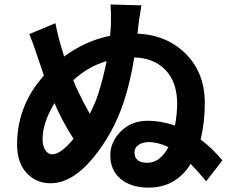

<svg xmlns="http://www.w3.org/2000/svg" viewBox="-20 -815 1040 861"><path d="M640.6 -85Q697.3 -85 735.4 -155.3Q688.5 -177.7 647.5 -177.7Q618.2 -177.7 600.6 -164.6Q583 -151.4 583 -131.8Q583 -85 640.6 -85ZM213.9 -123Q252.9 -123 309.6 -192.4Q276.4 -245.1 254.9 -287.1Q234.4 -328.1 224.6 -352.5Q170.9 -265.6 170.9 -189.5Q170.9 -162.1 182.6 -142.6Q194.3 -123 213.9 -123ZM458 -541Q375 -516.6 308.6 -455.1Q317.4 -430.7 336.9 -391.6Q349.6 -363.3 382.8 -304.7Q408.2 -355.5 419.9 -391.6Q443.4 -465.8 458 -541ZM600.6 -702.1 596.7 -664.1Q728.5 -658.2 813.5 -573.2Q898.4 -488.3 898.4 -352.5Q898.4 -268.6 879.9 -189.5Q930.7 -151.4 977.5 -95.7L904.3 -2Q877.9 -35.2 835 -80.1Q768.6 26.4 646.5 26.4Q568.4 26.4 521.5 -12.2Q474.6 -50.8 474.6 -119.1Q474.6 -178.7 522 -226.1Q569.3 -273.4 642.6 -273.4Q702.1 -273.4 764.6 -252Q774.4 -303.7 774.4 -349.6Q774.4 -446.3 722.7 -500.5Q670.9 -554.7 582 -557.6Q566.4 -456.1 536.1 -361.3Q488.3 -215.8 395.5 -104.5Q302.7 6.8 206.1 6.8Q142.6 6.8 99.6 -39.1Q56.6 -85 56.6 -167Q56.6 -318.4 147.5 -440.4Q165 -462.9 176.8 -476.6Q165 -509.8 153.3 -545.9Q127 -626 111.3 -662.1L228.5 -710.9Q240.2 -648.4 267.6 -561.5Q364.3 -632.8 473.6 -654.3Q475.6 -669.9 477.5 -706.1Q478.5 -760.7 475.6 -794.9L614.3 -791Q610.4 -770.5 605.5 -736.8Q600.6 -703.1 600.6 -702.1Z"/></svg>

Font: Gen Shin Gothic Monospace Bold
Style: Bold
Weight: 700
Designer: [Source Han Sans]
Ryoko NISHIZUKA  (kana & ideographs); Paul D. Hunt (Latin, Greek & Cyrillic); Wenlong ZHANG  (bopomofo
Version: Version 1.002.20150607